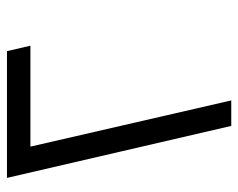

<svg xmlns="http://www.w3.org/2000/svg" viewBox="-88 -612 700 565"><g transform="rotate(-90 262.5 -330.0)"><path d="M113 -591 249 0H174L21 -660H394L410 -591Z"/></g></svg>

Font: Cairo
Style: Italic
Weight: 400
Italic angle: -13°
Designer: Mohamed Gaber, Accademia di Belle Arti di Urbino and others
Foundry: Kief Type Foundry, Accademia di Belle Arti di Urbino and others
Version: Version 3.011